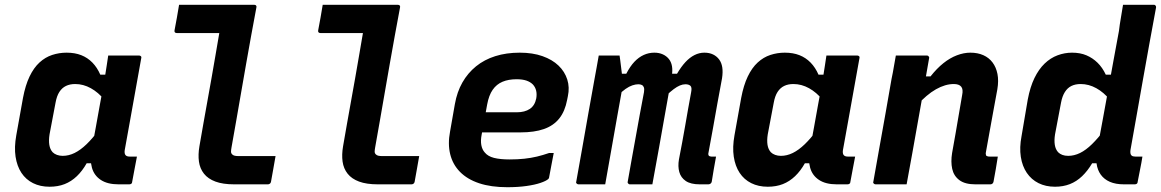

<svg xmlns="http://www.w3.org/2000/svg" viewBox="-20 -770 4849 802"><path d="M258 -550Q293 -550 319.5 -539.5Q346 -529 366 -508.5Q386 -488 399 -458H433L416 -353Q391 -384 359.5 -401.5Q328 -419 294 -419Q272 -419 255.5 -411Q239 -403 228 -386Q217 -369 212 -341L187 -209Q183 -184 186 -165Q189 -146 200 -134Q207 -127 218 -123Q229 -119 242 -119Q267 -119 291.5 -131Q316 -143 341.5 -167.5Q367 -192 395 -230L369 -88H342Q324 -56 301 -34Q278 -12 250 -1Q222 10 187 10Q148 10 118 -5Q88 -20 69.5 -48Q51 -76 45 -115.5Q39 -155 48 -205L76 -361Q86 -414 103.5 -450.5Q121 -487 145 -509Q169 -531 198 -540.5Q227 -550 258 -550ZM432 -538Q465 -538 497 -538Q529 -538 561 -538Q564 -538 566.5 -536.5Q569 -535 570 -533Q571 -531 570 -527Q559 -463 546.5 -396Q534 -329 523 -265Q512 -201 501 -143Q499 -129 504 -122.5Q509 -116 521 -116Q524 -116 527 -116Q530 -116 533 -116H552Q547 -90 542 -63.5Q537 -37 532 -10Q532 -5 528.5 -2.5Q525 0 520 0Q512 0 498.5 0Q485 0 475 0Q429 0 401 -18.5Q373 -37 364 -69.5Q355 -102 363 -145Q372 -193 380.5 -240Q389 -287 397.5 -334.5Q406 -382 415 -429Q418 -446 420.5 -463Q423 -480 426 -498Q429 -516 432 -538Z M728 -750Q759 -750 790.5 -750Q822 -750 853.5 -750Q885 -750 916.5 -750Q948 -750 979.5 -750Q1011 -750 1042 -750Q1045 -750 1047 -749Q1049 -748 1050.5 -745.5Q1052 -743 1051 -739Q1040 -682 1029.5 -623Q1019 -564 1008.5 -505.5Q998 -447 988 -388Q978 -329 967.5 -270Q957 -211 947 -154Q945 -143 945 -136.5Q945 -130 950 -125Q954 -121 960.5 -119.5Q967 -118 978 -118Q997 -118 1021 -118Q1045 -118 1069 -118Q1093 -118 1112 -118H1131Q1126 -91 1121.5 -64Q1117 -37 1112 -11Q1111 -7 1109.5 -5Q1108 -3 1105 -1.5Q1102 0 1099 0Q1090 0 1066.5 0Q1043 0 1013.5 0Q984 0 958 0Q911 0 880 -11.5Q849 -23 832 -44.5Q815 -66 811 -95Q807 -124 813 -159Q821 -206 829.5 -253.5Q838 -301 846.5 -348.5Q855 -396 863.5 -443.5Q872 -491 880 -538.5Q888 -586 896 -632H877Q852 -632 824.5 -632Q797 -632 770.5 -632Q744 -632 718 -632Q713 -632 710.5 -635Q708 -638 709 -643Q714 -670 719 -697Q724 -724 728 -750Z M1328 -750Q1359 -750 1390.5 -750Q1422 -750 1453.5 -750Q1485 -750 1516.5 -750Q1548 -750 1579.5 -750Q1611 -750 1642 -750Q1645 -750 1647 -749Q1649 -748 1650.5 -745.5Q1652 -743 1651 -739Q1640 -682 1629.5 -623Q1619 -564 1608.5 -505.5Q1598 -447 1588 -388Q1578 -329 1567.5 -270Q1557 -211 1547 -154Q1545 -143 1545 -136.5Q1545 -130 1550 -125Q1554 -121 1560.5 -119.5Q1567 -118 1578 -118Q1597 -118 1621 -118Q1645 -118 1669 -118Q1693 -118 1712 -118H1731Q1726 -91 1721.5 -64Q1717 -37 1712 -11Q1711 -7 1709.5 -5Q1708 -3 1705 -1.5Q1702 0 1699 0Q1690 0 1666.5 0Q1643 0 1613.5 0Q1584 0 1558 0Q1511 0 1480 -11.5Q1449 -23 1432 -44.5Q1415 -66 1411 -95Q1407 -124 1413 -159Q1421 -206 1429.5 -253.5Q1438 -301 1446.5 -348.5Q1455 -396 1463.5 -443.5Q1472 -491 1480 -538.5Q1488 -586 1496 -632H1477Q1452 -632 1424.5 -632Q1397 -632 1370.5 -632Q1344 -632 1318 -632Q1313 -632 1310.5 -635Q1308 -638 1309 -643Q1314 -670 1319 -697Q1324 -724 1328 -750Z M2151 -550Q2205 -550 2246 -535.5Q2287 -521 2313 -496Q2339 -471 2349.5 -438Q2360 -405 2352 -368L2349 -353Q2340 -305 2316 -275Q2292 -245 2252 -231Q2212 -217 2154 -217Q2128 -217 2099.5 -217Q2071 -217 2040 -217Q2009 -217 1976 -217L1918 -211L1929 -301Q1971 -301 2007 -301Q2043 -301 2075.5 -301Q2108 -301 2139 -301Q2172 -301 2193 -315Q2214 -329 2220 -359Q2223 -377 2219.5 -391.5Q2216 -406 2206 -417Q2195 -428 2178.5 -433.5Q2162 -439 2138 -439Q2104 -439 2079 -428.5Q2054 -418 2038 -395Q2022 -372 2015 -334L1992 -208Q1987 -183 1990.5 -164Q1994 -145 2005 -133Q2018 -117 2043.5 -110.5Q2069 -104 2109 -104Q2142 -104 2170 -107Q2198 -110 2223 -116Q2248 -122 2274 -131H2293Q2288 -107 2283.5 -81.5Q2279 -56 2274 -31Q2274 -28 2273 -26Q2272 -24 2270 -22Q2261 -14 2237.5 -6Q2214 2 2178.5 7Q2143 12 2099 12Q2031 12 1981.5 -4.5Q1932 -21 1901.5 -52Q1871 -83 1860.5 -126Q1850 -169 1860 -221L1880 -335Q1889 -386 1911.5 -425.5Q1934 -465 1968.5 -493Q2003 -521 2049 -535.5Q2095 -550 2151 -550Z M2481 -538Q2492 -538 2502.5 -538Q2513 -538 2524 -538Q2535 -538 2546 -538Q2557 -538 2568 -538Q2568 -538 2570.5 -520.5Q2573 -503 2575.5 -480Q2578 -457 2580.5 -439.5Q2583 -422 2583 -422Q2571 -356 2558.5 -285.5Q2546 -215 2533.5 -144Q2521 -73 2508 0Q2494 0 2480 0Q2466 0 2451.5 0Q2437 0 2423.5 0Q2410 0 2396 0Q2394 0 2392 -1Q2390 -2 2388.5 -3.5Q2387 -5 2386.5 -7Q2386 -9 2387 -11Q2400 -83 2412.5 -154Q2425 -225 2437.5 -296Q2450 -367 2463 -438Q2468 -465 2472.5 -490Q2477 -515 2481 -538ZM2713 -550Q2733 -550 2748.5 -543Q2764 -536 2774 -523.5Q2784 -511 2787 -493Q2790 -475 2786 -452Q2780 -419 2772.5 -376Q2765 -333 2755 -278Q2745 -223 2733 -154Q2721 -85 2705 0Q2690 0 2674 0Q2658 0 2642.5 0Q2627 0 2611 0Q2608 0 2606 -1.5Q2604 -3 2602.5 -5.5Q2601 -8 2602 -11Q2610 -57 2618.5 -104Q2627 -151 2635.5 -198Q2644 -245 2652.5 -292Q2661 -339 2670 -385Q2672 -398 2669.5 -405Q2667 -412 2661 -415Q2655 -418 2646 -418Q2635 -418 2621.5 -413.5Q2608 -409 2593 -398.5Q2578 -388 2560 -370L2565 -462H2596Q2612 -493 2630 -512Q2648 -531 2669 -540.5Q2690 -550 2713 -550ZM2922 -550Q2943 -550 2958.5 -542.5Q2974 -535 2984 -521.5Q2994 -508 2997 -488.5Q3000 -469 2996 -443Q2986 -390 2976.5 -337.5Q2967 -285 2958 -233.5Q2949 -182 2939 -130Q2938 -126 2939 -124Q2940 -122 2941 -119Q2943 -118 2945.5 -117Q2948 -116 2951 -116Q2954 -116 2956.5 -116Q2959 -116 2961 -116H2971Q2966 -89 2961.5 -63Q2957 -37 2953 -11Q2952 -6 2948 -3Q2944 0 2939 0Q2934 0 2923 0Q2912 0 2903 0Q2865 0 2844.5 -14Q2824 -28 2817.5 -51.5Q2811 -75 2816 -104Q2823 -140 2829.5 -175Q2836 -210 2842 -244.5Q2848 -279 2854 -313.5Q2860 -348 2867 -385Q2871 -405 2864 -411.5Q2857 -418 2843 -418Q2832 -418 2820 -413Q2808 -408 2794 -397.5Q2780 -387 2762 -370L2769 -462H2808Q2825 -491 2843 -510.5Q2861 -530 2881 -540Q2901 -550 2922 -550Z M3258 -550Q3293 -550 3319.5 -539.5Q3346 -529 3366 -508.5Q3386 -488 3399 -458H3433L3416 -353Q3391 -384 3359.5 -401.5Q3328 -419 3294 -419Q3272 -419 3255.5 -411Q3239 -403 3228 -386Q3217 -369 3212 -341L3187 -209Q3183 -184 3186 -165Q3189 -146 3200 -134Q3207 -127 3218 -123Q3229 -119 3242 -119Q3267 -119 3291.5 -131Q3316 -143 3341.5 -167.5Q3367 -192 3395 -230L3369 -88H3342Q3324 -56 3301 -34Q3278 -12 3250 -1Q3222 10 3187 10Q3148 10 3118 -5Q3088 -20 3069.5 -48Q3051 -76 3045 -115.5Q3039 -155 3048 -205L3076 -361Q3086 -414 3103.5 -450.5Q3121 -487 3145 -509Q3169 -531 3198 -540.5Q3227 -550 3258 -550ZM3432 -538Q3465 -538 3497 -538Q3529 -538 3561 -538Q3564 -538 3566.5 -536.5Q3569 -535 3570 -533Q3571 -531 3570 -527Q3559 -463 3546.5 -396Q3534 -329 3523 -265Q3512 -201 3501 -143Q3499 -129 3504 -122.5Q3509 -116 3521 -116Q3524 -116 3527 -116Q3530 -116 3533 -116H3552Q3547 -90 3542 -63.5Q3537 -37 3532 -10Q3532 -5 3528.5 -2.5Q3525 0 3520 0Q3512 0 3498.5 0Q3485 0 3475 0Q3429 0 3401 -18.5Q3373 -37 3364 -69.5Q3355 -102 3363 -145Q3372 -193 3380.5 -240Q3389 -287 3397.5 -334.5Q3406 -382 3415 -429Q3418 -446 3420.5 -463Q3423 -480 3426 -498Q3429 -516 3432 -538Z M3722 -538Q3747 -538 3769 -538Q3791 -538 3811.5 -538Q3832 -538 3852 -538Q3855 -538 3857 -536.5Q3859 -535 3860.5 -532.5Q3862 -530 3861 -527Q3850 -461 3838 -395.5Q3826 -330 3814.5 -263.5Q3803 -197 3791 -131.5Q3779 -66 3767 0Q3745 0 3724 0Q3703 0 3681 0Q3659 0 3637 0Q3635 0 3633 -1Q3631 -2 3629.5 -3.5Q3628 -5 3627.5 -7Q3627 -9 3628 -11Q3641 -83 3653.5 -154.5Q3666 -226 3679 -297Q3692 -368 3704 -440Q3710 -468 3714 -493Q3718 -518 3722 -538ZM4033 -550Q4064 -550 4087.5 -539.5Q4111 -529 4126 -509Q4141 -489 4146.5 -461Q4152 -433 4146 -397Q4138 -354 4130 -310Q4122 -266 4114 -222Q4106 -178 4098 -133Q4097 -128 4098 -125Q4099 -122 4100 -119Q4103 -118 4105.5 -117Q4108 -116 4113 -116Q4116 -116 4118.5 -116Q4121 -116 4124 -116Q4127 -116 4130 -116H4148Q4144 -89 4139.5 -63.5Q4135 -38 4130 -11Q4129 -6 4125.5 -3Q4122 0 4117 0Q4112 0 4090.5 0Q4069 0 4054 0Q4011 0 3987.5 -17.5Q3964 -35 3957.5 -64.5Q3951 -94 3957 -131Q3965 -173 3971.5 -212.5Q3978 -252 3985 -291.5Q3992 -331 3999 -373Q4004 -397 3995 -408Q3986 -419 3964 -419Q3946 -419 3927.5 -413.5Q3909 -408 3889.5 -397Q3870 -386 3850 -369Q3830 -352 3809 -329L3825 -451H3867Q3893 -484 3920.5 -506Q3948 -528 3977 -539Q4006 -550 4033 -550Z M4458 -550Q4492 -550 4518 -539Q4544 -528 4564.5 -508Q4585 -488 4599 -458H4633L4616 -353Q4591 -384 4559.5 -401.5Q4528 -419 4494 -419Q4472 -419 4455.5 -411Q4439 -403 4428 -385.5Q4417 -368 4412 -341L4387 -209Q4383 -184 4386 -165Q4389 -146 4400 -134Q4407 -127 4417.5 -123Q4428 -119 4442 -119Q4467 -119 4491.5 -131Q4516 -143 4541.5 -168Q4567 -193 4595 -230L4576 -88H4542Q4523 -56 4500 -34Q4477 -12 4449 -1Q4421 10 4387 10Q4348 10 4318 -5Q4288 -20 4269 -48Q4250 -76 4244 -115Q4238 -154 4247 -201L4273 -354Q4283 -407 4301 -444Q4319 -481 4343.5 -504.5Q4368 -528 4397.5 -539Q4427 -550 4458 -550ZM4671 -750Q4703 -750 4735 -750Q4767 -750 4800 -750Q4803 -750 4805 -748.5Q4807 -747 4808 -745Q4809 -743 4809 -739Q4795 -664 4781 -587Q4767 -510 4753.5 -433.5Q4740 -357 4727 -283.5Q4714 -210 4702 -143Q4701 -135 4702 -129.5Q4703 -124 4706 -121Q4709 -118 4713 -117Q4717 -116 4722 -116Q4724 -116 4726 -116Q4728 -116 4730 -116Q4732 -116 4733 -116H4752Q4748 -90 4742.5 -63.5Q4737 -37 4732 -10Q4732 -5 4728.5 -2.5Q4725 0 4720 0Q4712 0 4698.5 0Q4685 0 4675 0Q4640 0 4616 -10.5Q4592 -21 4578 -40.5Q4564 -60 4560.5 -86.5Q4557 -113 4563 -145Q4575 -207 4586 -269Q4597 -331 4608.5 -392.5Q4620 -454 4631 -516.5Q4642 -579 4654 -641Q4657 -667 4661.5 -692.5Q4666 -718 4671 -750Z"/></svg>

Font: RecMonoLinear Nerd Font Mono
Style: Bold Italic
Weight: 700
Italic angle: -10°
Monospace: yes
Version: Version 1.085; ttfautohint (v1.8.4.7-5d5b);Nerd Fonts 3.2.1